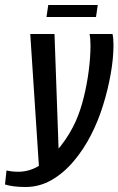

<svg xmlns="http://www.w3.org/2000/svg" viewBox="-80 -631 474 768"><path d="M22 117Q-2 117 -23 114.5Q-44 112 -60 107L-54 51Q-45 53 -33.5 54.5Q-22 56 -6 56Q40 56 83 28Q126 0 162.5 -46.5Q199 -93 223 -146Q242 -189 255 -241.5Q268 -294 275 -348.5Q282 -403 282 -449Q282 -464 281 -475.5Q280 -487 278 -495H370Q374 -478 374 -451Q374 -399 363 -336Q352 -273 332 -209Q312 -145 284 -91Q255 -34 215 13.5Q175 61 126.5 89Q78 117 22 117ZM77 54 41 -495H138L156 11ZM106 -563 113 -611H311L304 -563Z"/></svg>

Font: Alumni Sans SemiBold
Style: Italic
Weight: 600
Italic angle: -8°
Version: Version 1.016